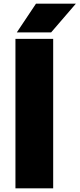

<svg xmlns="http://www.w3.org/2000/svg" viewBox="-20 -1018 430 1038"><path d="M63.5 0V-808H267.5V0ZM71 -843 174.5 -998H390L256.5 -843Z"/></svg>

Font: Encode Sans Expanded ExtraBold
Style: Regular
Weight: 800
Width: 7
Designer: Multiple Designers
Foundry: Impallari Type
Version: Version 2.000